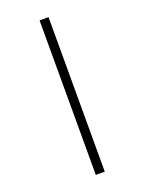

<svg xmlns="http://www.w3.org/2000/svg" viewBox="-181 -844 879 1168"><g transform="rotate(-20 258.5 -260.0)"><path d="M229 240V-760H287V240Z"/></g></svg>

Font: Noto Serif Bengali SemiCondensed Medium
Style: Regular
Weight: 500
Width: 4
Designer: Juan Bruce, Universal Thirst, Indian Type Foundry and the Monotype Design Team.
Foundry: Monotype Imaging Inc.
Version: Version 2.003; ttfautohint (v1.8.4.7-5d5b)